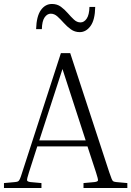

<svg xmlns="http://www.w3.org/2000/svg" viewBox="-20 -948 662 968"><path d="M189 -25V0H0V-25L55 -30Q66 -31 71 -33.5Q76 -36 80.5 -46Q85 -56 92 -79L287 -680H334L531 -79Q539 -56 543 -46Q547 -36 552 -33.5Q557 -31 567 -30L622 -25V0H401V-25L456 -30Q473 -32 474 -38.5Q475 -45 464 -79L421 -210H168L126 -79Q115 -45 116.5 -38.5Q118 -32 134 -30ZM178 -240H412L295 -600ZM382 -786Q357 -786 337.5 -800Q318 -814 301.5 -832.5Q285 -851 269.5 -865Q254 -879 236 -879Q218 -879 205 -860.5Q192 -842 191 -801H162Q164 -866 186 -897Q208 -928 242 -928Q268 -928 287 -914Q306 -900 322 -881.5Q338 -863 353 -849Q368 -835 386 -835Q404 -835 417 -854Q430 -873 431 -913H460Q459 -848 436.5 -817Q414 -786 382 -786Z"/></svg>

Font: Inria Serif Light
Style: Regular
Weight: 300
Designer: Black Foundry Team
Foundry: Black Foundry
Version: Version 1.000; ttfautohint (v1.8.3)